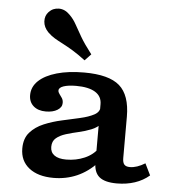

<svg xmlns="http://www.w3.org/2000/svg" viewBox="-51 -726 715 784"><g transform="rotate(5 307.0 -334.0)"><path d="M362.2 -208.2V-305.4Q362.2 -337.6 334.9 -354.4Q307.6 -371.1 256.6 -371.1Q224.5 -371.1 205.3 -364.5Q186.2 -357.9 186.2 -346.1Q186.2 -339.2 191.6 -332.1Q197 -324.9 202.5 -316.7Q207.9 -308.4 207.9 -296.7Q207.9 -278.9 189.5 -267.5Q171.2 -256.1 141.9 -256.1Q110 -256.1 91.2 -272.7Q72.5 -289.3 72.5 -317.3Q72.5 -351.2 98.7 -376.1Q125 -400.9 172.7 -414.6Q220.5 -428.3 284.9 -428.3Q386.2 -428.3 430 -390.2Q473.8 -352 473.8 -263.5V-208.2ZM196.7 11.3Q133 11.3 96.4 -17.7Q59.7 -46.7 59.7 -97.4Q59.7 -138.8 81.6 -163.5Q103.5 -188.3 137.8 -202.7Q172.2 -217.1 211 -225.6Q249.7 -234.2 284.3 -242Q318.8 -249.7 341.2 -261.7Q363.5 -273.7 363.5 -295.1L373.6 -227.3Q358.9 -209.9 334.5 -200.1Q310.1 -190.3 282.8 -184.2Q255.5 -178.2 231.6 -170.7Q207.7 -163.3 192.3 -150.5Q176.9 -137.8 176.9 -114.2Q176.9 -91.8 193.6 -79.8Q210.2 -67.8 242 -67.8Q282.2 -67.8 317 -82.8Q351.9 -97.7 372.3 -127.1L375.7 -68.1Q337.4 -27.6 292.7 -8.1Q247.9 11.3 196.7 11.3ZM473.8 -94.4Q473.8 -75.9 480.7 -67.9Q487.7 -59.9 503.7 -59.9Q518.1 -59.9 533.7 -65.2Q549.3 -70.5 565.9 -80.7L589.2 -33.1Q563.7 -11.1 529.9 0.1Q496.1 11.3 456.4 11.3Q407.1 11.3 384.6 -7.3Q362.2 -26 362.2 -66.8V-208.2H473.8ZM281.5 -478Q251.6 -500.8 228.3 -514.8Q205 -528.7 186.6 -538.2Q168.1 -547.6 153.2 -556.5Q138.4 -565.4 124.9 -578.5Q105.5 -598.3 104.2 -621.8Q102.9 -645.4 117.9 -661.3Q134.6 -679.2 159.3 -679.2Q184 -679.1 204.1 -658.4Q220.9 -642 232.1 -621.3Q243.3 -600.6 259.7 -572.7Q276 -544.7 306.9 -504.6Z"/></g></svg>

Font: Playfair 5pt SemiExpanded Light
Style: Regular
Weight: 300
Width: 6
Designer: Claus Eggers Sørensen
Foundry: Claus Eggers Sørensen
Version: Version 2.203